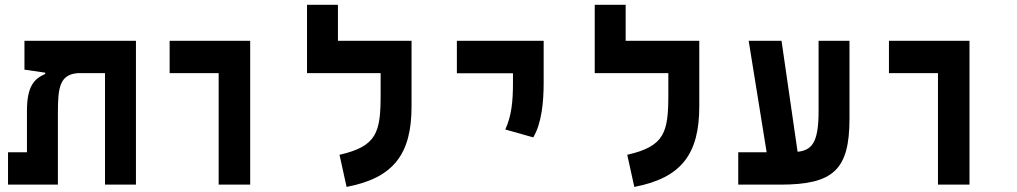

<svg xmlns="http://www.w3.org/2000/svg" viewBox="-20 -752 4142 782"><path d="M533.7 0V-585.9H79.6V-468.3L164.1 -456.1V-450.7C120.1 -431.6 89.8 -401.9 89.8 -300.8V-131.8H12.7V0H215.8V-291.5C215.8 -394 222.2 -448.2 296.9 -454.1H407.7V0Z M870.6 0H999V-585.9H670.9V-454.1H870.6Z M1656.2 -585.9H1356.4V-732.4H1230.5V-454.1H1530.3V-367.2C1530.3 -213.4 1515.6 -156.2 1362.8 -121.6L1391.6 9.3C1584 -27.3 1656.2 -125.5 1656.2 -318.4Z M2151.9 -192.4C2186.5 -250.5 2194.3 -338.4 2194.3 -414.1V-585.9H1840.8V-453.6H2069.3V-414.1C2069.3 -338.4 2063.5 -280.8 2038.1 -224.6Z M2828.1 -585.9H2528.3V-732.4H2402.3V-454.1H2702.1V-367.2C2702.1 -213.4 2687.5 -156.2 2534.7 -121.6L2563.5 9.3C2755.9 -27.3 2828.1 -125.5 2828.1 -318.4Z M2986.8 0H3157.7C3374.5 0 3439.9 -60.5 3439.9 -269V-585.9H3314V-297.9C3314 -170.4 3286.1 -140.1 3228.5 -133.8L3163.1 -585.9H3029.3L3102.5 -131.8H2986.8Z M3800.3 0H3928.7V-585.9H3600.6V-454.1H3800.3Z"/></svg>

Font: CaskaydiaCove Nerd Font
Style: Bold
Weight: 700
Designer: Aaron Bell
Foundry: Saja Typeworks
Version: Version 2111.1;Nerd Fonts 2.3.0